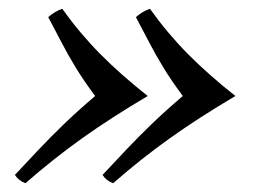

<svg xmlns="http://www.w3.org/2000/svg" viewBox="-20 -432 593 438"><path d="M122 -412Q162 -356 208.5 -309Q255 -262 317 -213Q234 -164 168 -117Q102 -70 38 -14Q22 -20 14 -33Q42 -63 68.5 -91Q95 -119 125.5 -148.5Q156 -178 197 -213Q171 -248 153 -277.5Q135 -307 120.5 -335Q106 -363 90 -393Q105 -406 122 -412ZM322 -412Q362 -356 408.5 -309Q455 -262 517 -213Q434 -164 368 -117Q302 -70 238 -14Q222 -20 214 -33Q242 -63 268.5 -91Q295 -119 325.5 -148.5Q356 -178 397 -213Q371 -248 353 -277.5Q335 -307 320.5 -335Q306 -363 290 -393Q305 -406 322 -412Z"/></svg>

Font: Poltawski Nowy
Style: Italic
Weight: 400
Italic angle: -12°
Designer: Adam Pótawski, Mateusz Machalski, Borys Kosmynka, Ania Wieluska
Foundry: Capitalics.wtf
Version: Version 1.001;gftools[0.9.25]